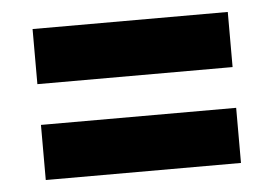

<svg xmlns="http://www.w3.org/2000/svg" viewBox="-35 -516 588 413"><g transform="rotate(-5 259.0 -309.0)"><path d="M48.5 -146.5V-265.5H470V-146.5ZM48.5 -353.5V-472.5H470V-353.5Z"/></g></svg>

Font: Anek Gujarati Medium
Style: Bold
Weight: 700
Version: Version 1.003